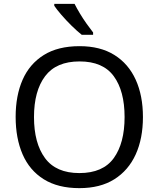

<svg xmlns="http://www.w3.org/2000/svg" viewBox="-20 -964 821 994"><path d="M720 -358Q720 -247 682.5 -164.5Q645 -82 572 -36Q499 10 391 10Q280 10 206.5 -36Q133 -82 97 -165Q61 -248 61 -359Q61 -469 97 -551Q133 -633 206.5 -679Q280 -725 392 -725Q499 -725 572 -679.5Q645 -634 682.5 -551.5Q720 -469 720 -358ZM156 -358Q156 -223 213 -145.5Q270 -68 391 -68Q513 -68 569 -145.5Q625 -223 625 -358Q625 -493 569 -569.5Q513 -646 392 -646Q271 -646 213.5 -569.5Q156 -493 156 -358ZM366 -944Q377 -922 393.5 -894.5Q410 -867 428.5 -841Q447 -815 462 -796V-784H403Q380 -802 351 -830.5Q322 -859 297.5 -887.5Q273 -916 261 -934V-944Z"/></svg>

Font: Noto Sans Thai Looped
Style: Regular
Weight: 400
Designer: Sasikarn Vongin, Ben Mitchell
Foundry: The Fontpad Ltd
Version: Version 1.001; ttfautohint (v1.8.4.7-5d5b)